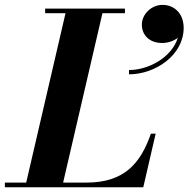

<svg xmlns="http://www.w3.org/2000/svg" viewBox="-68 -786 790 806"><path d="M527.5 -682.5C527.5 -639.5 558.5 -605.5 613 -605.5C635 -605.5 660.5 -613 678.5 -627.5C653 -545 556 -492 473.5 -492V-474C584 -474 703 -554.5 703 -669C703 -730 663 -765.5 614.5 -765.5C567 -765.5 527.5 -726 527.5 -682.5ZM533.5 0 585.5 -225H565.5C521.5 -98 452 -19.5 295 -19.5H197L362 -730.5H456.5V-750H121.5V-730.5H207L42 -19.5H-47.5V0Z"/></svg>

Font: Bodoni* 11pt
Style: Bold Italic
Weight: 700
Italic angle: -13°
Version: Version 2.3